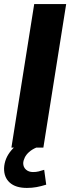

<svg xmlns="http://www.w3.org/2000/svg" viewBox="-21 -725 347 943"><path d="M35 0 147 -705H304L192 0ZM111 198Q56 198 27 172Q-2 146 -1 101Q1 53 34.5 13.5Q68 -26 119 -45L157 0Q136 9 122 21.5Q108 34 101 48Q94 62 93 76Q93 96 106.5 108Q120 120 141 120Q156 120 168.5 117Q181 114 196 109L206 182Q180 190 158 194Q136 198 111 198Z"/></svg>

Font: Nunito Sans 11pt ExtraBold
Style: Italic
Weight: 800
Italic angle: -9°
Version: Version 3.101;gftools[0.9.27]